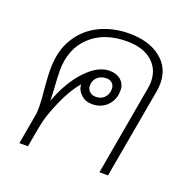

<svg xmlns="http://www.w3.org/2000/svg" viewBox="-108 -693 797 800"><g transform="rotate(20 290.0 -293.0)"><path d="M526 -434Q526 -418 523 -400L452 0H414L484 -397Q487 -414 487 -427Q487 -484 447 -518Q407 -552 335 -552Q234 -552 174 -495Q114 -438 114 -342Q114 -313 118 -257Q120 -223 120 -210Q153 -300 205.5 -356Q258 -412 310 -412Q341 -412 360.5 -395Q380 -378 380 -350Q380 -309 354 -282.5Q328 -256 287 -256Q258 -256 238 -274.5Q218 -293 217 -318Q184 -281 153.5 -212.5Q123 -144 114 -94L97 0H59L83 -136Q85 -146 85 -168Q85 -199 80 -244Q79 -255 77 -283.5Q75 -312 75 -335Q75 -417 110.5 -473.5Q146 -530 205 -558Q264 -586 334 -586Q421 -586 473.5 -545Q526 -504 526 -434ZM253 -326Q253 -310 264 -300Q275 -290 292 -290Q315 -290 329.5 -305Q344 -320 344 -344Q344 -359 334 -368.5Q324 -378 308 -378Q284 -378 268.5 -363.5Q253 -349 253 -326Z"/></g></svg>

Font: Sarabun Thin
Style: Italic
Weight: 250
Italic angle: -10°
Designer: Suppakit Chalermlarp | Katatrad Co.,Ltd.
Foundry: Cadson Demak Co.,Ltd.
Version: Version 1.000; ttfautohint (v1.6)